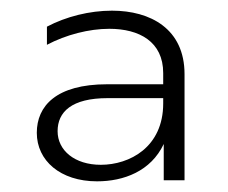

<svg xmlns="http://www.w3.org/2000/svg" viewBox="-20 -768 427 360"><path d="M287 -430H326V-629C326 -714 262 -748 190 -748C148 -748 104 -737 68 -718V-684C104 -703 147 -714 185 -714C241 -714 286 -690 286 -631V-610H181C85 -610 49 -569 49 -519C49 -467 93 -428 162 -428C212 -428 263 -447 287 -498ZM88 -522C88 -558 114 -584 182 -584H286V-574C286 -492 223 -459 169 -459C120 -459 88 -486 88 -522Z"/></svg>

Font: Chess Sans Light
Style: Regular
Weight: 300
Designer: Wolf Bōese
Foundry: Wolf Bōese
Version: Version 7.223;Glyphs 3.3 (3306)